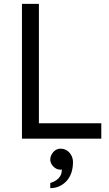

<svg xmlns="http://www.w3.org/2000/svg" viewBox="-20 -720 564 997"><path d="M94 0V-700H182V-80H506V0ZM241 257Q241 257 241 250Q241 243 241 236.5Q241 230 241 230Q241 230 250 227Q259 224 271 216.5Q283 209 292 195.5Q301 182 301 160Q300 161 297 161Q294 161 293 161Q273 161 257 144.5Q241 128 241 109Q241 88 256.5 70Q272 52 294 52Q313 52 327.5 61.5Q342 71 350.5 87Q359 103 359 122Q359 152 350.5 177Q342 202 326 219.5Q310 237 288.5 247Q267 257 241 257Z"/></svg>

Font: Inclusive Sans
Style: Regular
Weight: 400
Designer: Olivia King
Foundry: Olivia King
Version: Version 2.004